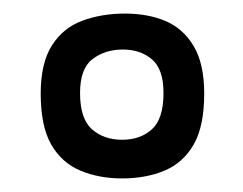

<svg xmlns="http://www.w3.org/2000/svg" viewBox="-20 -649 358 283"><path d="M40 -511Q40 -556 56.5 -582Q73 -608 101.5 -618.5Q130 -629 164 -629Q198 -629 224 -618Q250 -607 265.5 -581Q281 -555 281 -511Q281 -463 265.5 -436Q250 -409 222.5 -397.5Q195 -386 160 -386Q126 -386 98.5 -397.5Q71 -409 55.5 -436Q40 -463 40 -511ZM98 -512Q98 -474 115.5 -458.5Q133 -443 160 -443Q187 -443 204 -458.5Q221 -474 221 -512Q221 -547 204 -561.5Q187 -576 161 -576Q135 -576 116.5 -562Q98 -548 98 -512Z"/></svg>

Font: Genos Thin SemiBold
Style: Regular
Weight: 600
Version: Version 1.010